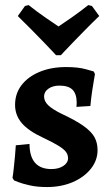

<svg xmlns="http://www.w3.org/2000/svg" viewBox="-20 -744 448 776"><path d="M169.6 12Q130 12 99.9 5.1Q69.7 -1.7 53.2 -8.3Q36.7 -14.9 36.7 -14.9L30.5 -25Q33 -39.2 35.5 -62.9Q38 -86.6 40.5 -112.3Q43 -138.1 43.9 -156.8L99.2 -162.2Q99.6 -111.1 121.8 -85.9Q144.1 -60.7 187.6 -60.7Q216.6 -60.7 235.8 -73.2Q255 -85.7 255 -104.8Q255 -118.7 246.6 -130Q238.2 -141.3 216.8 -154.6Q195.4 -168 154.8 -187.1Q95.1 -214.7 68 -246.5Q40.9 -278.3 40.9 -320.2Q40.9 -365.7 67.1 -400Q93.4 -434.2 140.1 -453.6Q186.8 -473 247.4 -473Q296.1 -473 327.4 -464.1Q358.7 -455.2 358.7 -455.2L363.8 -444.8Q363.8 -444.8 360.6 -426.2Q357.3 -407.6 352.8 -378.3Q348.3 -349 345.3 -315.6L288.9 -312.1Q288.9 -312.1 289.5 -318.9Q290 -325.6 290 -329.9Q289.5 -365.4 272.8 -381.7Q256 -398 220.2 -398Q193.4 -398 175.8 -385.6Q158.1 -373.2 158.1 -354.2Q158.1 -335.2 174.3 -319.2Q190.6 -303.1 227.1 -285Q285.1 -257.9 317 -235.4Q348.8 -212.9 361.6 -190.1Q374.3 -167.3 374.3 -137.3Q374.3 -95.7 347 -61.6Q319.7 -27.5 273.5 -7.7Q227.2 12 169.6 12ZM206.4 -521Q206.4 -521 193 -535.5Q179.5 -550 156.7 -573.6Q133.8 -597.1 106.5 -624.9Q79.2 -652.7 51.9 -679.2L81 -719.8L95.7 -723.5Q129.7 -696.4 162.8 -673.6Q195.9 -650.7 216.5 -637Q237.1 -650.7 270.3 -673.8Q303.5 -696.9 336.8 -723.5L351.6 -719.8L381.1 -679.2Q353.3 -652.7 326 -624.9Q298.7 -597.1 275.9 -573.6Q253 -550 239.6 -535.5Q226.2 -521 226.2 -521Z"/></svg>

Font: Alegreya
Style: Regular
Weight: 400
Designer: Juan Pablo del Peral
Foundry: Huerta Tipografica
Version: Version 2.009